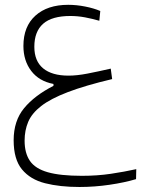

<svg xmlns="http://www.w3.org/2000/svg" viewBox="-20 -471 626 789"><path d="M306.6 297.4Q226.1 297.4 165.3 282Q104.5 266.6 70.3 225.1Q36.1 183.6 36.1 105.5Q36.1 25.4 79.1 -26.6Q122.1 -78.6 199.7 -118.2V-126Q140.6 -137.2 108.4 -179.4Q76.2 -221.7 76.2 -282.2Q76.2 -362.3 125.5 -406.7Q174.8 -451.2 260.3 -451.2Q294.4 -451.2 330.3 -444.1Q366.2 -437 392.1 -425.8L388.2 -385.7Q359.4 -394 329.3 -399.7Q299.3 -405.3 269 -405.3Q193.4 -405.3 157.2 -373.3Q121.1 -341.3 121.1 -278.8Q121.1 -220.2 157.2 -190.2Q193.4 -160.2 261.7 -160.2Q295.9 -160.2 338.9 -168.5Q381.8 -176.8 435.1 -189L440.9 -146Q329.6 -119.6 258.8 -92.5Q188 -65.4 149.4 -35.4Q110.8 -5.4 95.9 29.8Q81.1 64.9 81.1 106.9Q81.1 158.2 103 190.2Q125 222.2 176.5 236.8Q228 251.5 316.4 251.5Q379.9 251.5 435.5 243.2Q491.2 234.9 540 224.1L539.1 265.1Q491.7 279.3 430.2 288.3Q368.7 297.4 306.6 297.4Z"/></svg>

Font: Cascadia Code ExtraLight
Style: Regular
Weight: 200
Monospace: yes
Designer: Aaron Bell
Foundry: Saja Typeworks
Version: Version 2407.024; ttfautohint (v1.8.4)